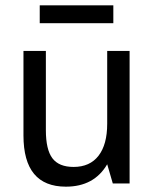

<svg xmlns="http://www.w3.org/2000/svg" viewBox="-20 -688 576 720"><path d="M129 -601V-668H405V-601ZM256 -62Q317 -62 349.5 -104Q382 -146 382 -224V-497H466V0H403L382 -72Q333 12 227 12Q68 12 68 -180V-497H152V-200Q152 -127 176.5 -94.5Q201 -62 256 -62Z"/></svg>

Font: Atkinson Hyperlegible Pro
Style: Regular
Weight: 400
Designer: Elliott Scott, Megan Eiswerth, Linus Boman, Theodore Petrosky, Jacob Perez
Foundry: Braille Institute
Version: Version 1.5.1